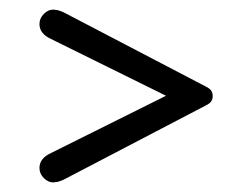

<svg xmlns="http://www.w3.org/2000/svg" viewBox="-20 -496 520 399"><path d="M325 -297 86 -178Q62 -167 62 -147Q62 -135 71 -126Q80 -117 90 -117Q101 -117 113 -123L408 -277Q416 -281 419 -285.5Q422 -290 422 -296Q422 -303 419 -307.5Q416 -312 408 -316L113 -470Q101 -476 90 -476Q80 -476 71 -467Q62 -458 62 -446Q62 -426 86 -415Z"/></svg>

Font: Beiruti
Style: Regular
Weight: 400
Version: Version 1.00